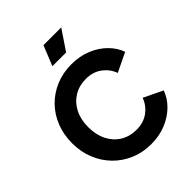

<svg xmlns="http://www.w3.org/2000/svg" viewBox="-267 -1139 1306 1306"><g transform="rotate(-45 386.0 -485.5)"><path d="M420 12Q501 12 565.5 -15Q630 -42 675 -87Q720 -132 739 -187L602 -253Q583 -199 535.5 -163.5Q488 -128 420 -128Q354 -128 304 -159Q254 -190 226.5 -245Q199 -300 199 -373Q199 -446 226.5 -500.5Q254 -555 304 -586Q354 -617 420 -617Q488 -617 535.5 -581.5Q583 -546 602 -492L739 -558Q720 -613 675 -658Q630 -703 565.5 -730Q501 -757 420 -757Q339 -757 270.5 -728.5Q202 -700 151 -648.5Q100 -597 72 -526.5Q44 -456 44 -373Q44 -290 72.5 -220Q101 -150 152 -98Q203 -46 271.5 -17Q340 12 420 12ZM320 -839H452L549 -983H378Z"/></g></svg>

Font: Plus Jakarta Sans ExtraBold
Style: Regular
Weight: 800
Designer: Gumpita Rahayu
Foundry: Tokotype
Version: Version 2.004; ttfautohint (v1.8.3)